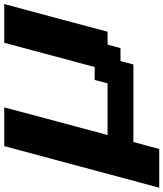

<svg xmlns="http://www.w3.org/2000/svg" viewBox="15 -714 790 929"><g transform="rotate(-90 410.5 -250.0)"><path d="M-33.7 125H153.8Q159.2 104 170.4 62.5Q181.6 21 187.5 0H562.5L579.1 -62.5H641.6L658.7 -125H721.2Q743.2 -208.5 787.8 -375.2Q832.5 -542 855 -625H667.5L550.3 -187.5H487.8L471.2 -125H221.2Q243.7 -208 288.3 -375Q333 -542 355 -625H167.5Q133.8 -500 66.9 -250Q0 0 -33.7 125Z"/></g></svg>

Font: Faithful 32x
Style: SemiboldOblique
Weight: 400
Foundry: Faithful Resource Pack
Version: Version 1.0; January 27, 2023